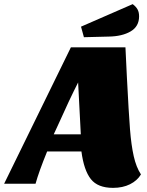

<svg xmlns="http://www.w3.org/2000/svg" viewBox="-76 -889 711 929"><path d="M471 20Q397 20 363.5 -22.5Q330 -65 318 -156H152Q112 -58 96 0H-56L267 -660H531L538 -515Q547 -340 553 -263.5Q559 -187 571 -133.5Q583 -80 606 -45Q588 -15 553 2.5Q518 20 471 20ZM203 -280 184 -239H315L302 -490Q261 -410 203 -280ZM597 -810Q597 -761 556 -737Q515 -713 450 -712L330 -709L316 -760L566 -869Q582 -857 589.5 -843.5Q597 -830 597 -810Z"/></svg>

Font: Sansita Black Italic
Style: Regular
Weight: 900
Italic angle: -11°
Designer: Pablo Cosgaya
Foundry: Omnibus-Type
Version: Version 1.006